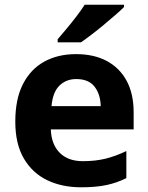

<svg xmlns="http://www.w3.org/2000/svg" viewBox="-20 -786 631 816"><path d="M303 -556Q379 -556 433.5 -527Q488 -498 518 -443Q548 -388 548 -308V-236H196Q198 -173 233.5 -137Q269 -101 332 -101Q385 -101 428 -111.5Q471 -122 517 -144V-29Q477 -9 432.5 0.5Q388 10 325 10Q243 10 180 -20.5Q117 -51 81 -113Q45 -175 45 -269Q45 -365 77.5 -428.5Q110 -492 168 -524Q226 -556 303 -556ZM304 -450Q261 -450 232.5 -422Q204 -394 199 -335H408Q407 -385 382 -417.5Q357 -450 304 -450ZM507 -756Q493 -742 470 -722Q447 -702 420.5 -680Q394 -658 368.5 -638.5Q343 -619 324 -606H225V-619Q241 -638 262.5 -663.5Q284 -689 305 -716.5Q326 -744 340 -766H507Z"/></svg>

Font: Noto Sans Thaana
Style: Regular
Weight: 400
Designer: Monotype Design Team
Foundry: Monotype Imaging Inc.
Version: Version 2.001